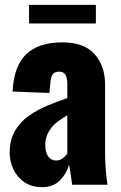

<svg xmlns="http://www.w3.org/2000/svg" viewBox="-20 -763 500 793"><path d="M154 10Q110 10 80 -11Q50 -32 35 -64.5Q20 -97 20 -131Q20 -185 41.5 -222Q63 -259 98 -284Q133 -309 175 -326.5Q217 -344 258 -358V-416Q258 -431 255 -442.5Q252 -454 245 -460.5Q238 -467 224 -467Q210 -467 202.5 -461Q195 -455 192 -444.5Q189 -434 188 -421L184 -379L32 -385Q37 -489 87.5 -538.5Q138 -588 239 -588Q327 -588 370.5 -539.5Q414 -491 414 -414V-144Q414 -108 415.5 -81Q417 -54 419.5 -34Q422 -14 424 0H278Q275 -23 271 -50Q267 -77 265 -82Q255 -46 227.5 -18Q200 10 154 10ZM212 -100Q222 -100 230.5 -104Q239 -108 246 -115Q253 -122 258 -129V-287Q238 -275 221 -262.5Q204 -250 192 -235Q180 -220 173.5 -202.5Q167 -185 167 -163Q167 -134 179 -117Q191 -100 212 -100ZM100 -666V-743H376V-666Z"/></svg>

Font: Oswald
Style: Bold
Weight: 700
Designer: Vernon Adams
Foundry: Vernon Adams
Version: Version 4.103;gftools[0.9.33.dev8+g029e19f]